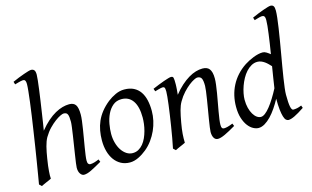

<svg xmlns="http://www.w3.org/2000/svg" viewBox="-91 -997 2065 1272"><g transform="rotate(-15 941.5 -361.0)"><path d="M473.1 -35.2Q427.7 -8.8 398.2 5.6Q368.7 20 348.1 20Q334 20 323 4.6Q312 -10.7 312 -37.1Q312 -45.9 315.2 -68.6Q318.4 -91.3 323 -121.6Q327.6 -151.9 333 -186Q338.4 -220.2 343 -251Q347.7 -281.7 350.8 -306.2Q354 -330.6 354 -341.8Q354 -360.4 352.5 -372.8Q351.1 -385.3 347.4 -393.1Q343.8 -400.9 337.2 -404.1Q330.6 -407.2 319.8 -407.2Q313.5 -407.2 297.4 -399.7Q281.2 -392.1 260.5 -376.7Q239.7 -361.3 217.5 -338.4Q195.3 -315.4 176.8 -284.2Q163.6 -260.7 154.8 -225.8Q146 -190.9 139.2 -147Q134.8 -120.1 132.3 -99.6Q129.9 -79.1 128.7 -63.2Q127.4 -47.4 127.2 -34.9Q127 -22.5 127.9 -12.2Q121.6 -8.8 112.1 -4.6Q102.5 -0.5 92.5 3.9Q82.5 8.3 73.2 12.5Q64 16.6 58.1 20L42 4.9Q46.4 -21.5 53 -60.3Q59.6 -99.1 67.1 -145.8Q74.7 -192.4 82.8 -244.1Q90.8 -295.9 98.6 -347.4Q106.4 -398.9 113.5 -448Q120.6 -497.1 125.7 -538.3Q130.9 -579.6 134 -610.6Q137.2 -641.6 137.2 -657.2Q137.2 -668.5 135.5 -675Q133.8 -681.6 131.1 -684.8Q128.4 -688 124.8 -689Q121.1 -689.9 117.2 -689.9Q112.8 -689.9 103.3 -688Q93.8 -686 84.5 -683.3Q75.2 -680.7 68.1 -678.7Q61 -676.8 61 -676.8L55.2 -695.8Q75.7 -705.1 96.4 -713.4Q117.2 -721.7 135.3 -728Q153.3 -734.4 167 -738.3Q180.7 -742.2 187 -742.2Q200.7 -742.2 208.3 -733.4Q215.8 -724.6 215.8 -702.1Q215.8 -690.4 212.9 -663.3Q210 -636.2 205.3 -601.1Q200.7 -565.9 194.8 -525.9Q189 -485.8 183.3 -448.5Q177.7 -411.1 172.9 -379.9Q168 -348.6 165 -331.1Q193.4 -366.2 221.2 -390.4Q249 -414.6 275.4 -429.2Q301.8 -443.8 325.9 -450.4Q350.1 -457 372.1 -457Q402.8 -457 416 -437.7Q429.2 -418.5 429.2 -371.1Q429.2 -354 426 -328.6Q422.9 -303.2 418.2 -273.9Q413.6 -244.6 408.2 -213.4Q402.8 -182.1 398.2 -154.1Q393.6 -126 390.4 -102.8Q387.2 -79.6 387.2 -65.9Q387.2 -49.3 393.1 -43.2Q398.9 -37.1 404.8 -37.1Q418.5 -37.1 433.1 -41.3Q447.8 -45.4 465.8 -53.2L473.1 -35.2Z M820.3 -246.1Q820.3 -320.8 793 -360.4Q765.6 -399.9 715.3 -399.9Q680.2 -399.9 656.2 -379.6Q632.3 -359.4 617.7 -328.6Q603 -297.9 596.7 -262Q590.3 -226.1 590.3 -194.8Q590.3 -162.1 598.4 -133.1Q606.4 -104 620.8 -82.3Q635.3 -60.5 654.5 -47.9Q673.8 -35.2 696.3 -35.2Q718.8 -35.2 736.6 -45.2Q754.4 -55.2 768.3 -72Q782.2 -88.9 792 -110.6Q801.8 -132.3 808.1 -155.8Q814.5 -179.2 817.4 -202.6Q820.3 -226.1 820.3 -246.1ZM890.1 -272.9Q890.1 -240.2 882.8 -206.8Q875.5 -173.3 861.3 -141.8Q847.2 -110.4 826.4 -81.8Q805.7 -53.2 778.3 -30.8Q765.6 -20.5 751.5 -11.2Q737.3 -2 722.7 5.1Q708 12.2 692.9 16.1Q677.7 20 663.1 20Q628.9 20 602.3 5.6Q575.7 -8.8 557.4 -33.9Q539.1 -59.1 529.5 -93.5Q520 -127.9 520 -168Q520 -203.1 525.9 -235.6Q531.7 -268.1 544.9 -298.3Q558.1 -328.6 580.1 -356.4Q602.1 -384.3 634.3 -410.2Q659.2 -429.7 689 -443.4Q718.8 -457 749 -457Q787.1 -457 814 -443.4Q840.8 -429.7 857.7 -405.3Q874.5 -380.9 882.3 -347.2Q890.1 -313.5 890.1 -272.9Z M1391.1 -35.2Q1346.7 -8.8 1315.7 5.6Q1284.7 20 1266.1 20Q1249 20 1239.5 4.6Q1230 -10.7 1230 -37.1Q1230 -45.9 1233.2 -68.6Q1236.3 -91.3 1241.2 -121.6Q1246.1 -151.9 1252 -186Q1257.8 -220.2 1262.7 -251Q1267.6 -281.7 1270.8 -306.2Q1273.9 -330.6 1273.9 -341.8Q1273.9 -378.9 1266.1 -393.6Q1258.3 -408.2 1236.8 -408.2Q1230.5 -408.2 1214.6 -400.4Q1198.7 -392.6 1178.7 -377Q1158.7 -361.3 1137 -337.9Q1115.2 -314.5 1097.2 -283.2Q1083.5 -259.8 1075 -227.1Q1066.4 -194.3 1058.1 -147Q1050.3 -103.5 1048.1 -72.3Q1045.9 -41 1046.9 -12.2Q1040.5 -8.8 1031 -4.6Q1021.5 -0.5 1011.5 3.9Q1001.5 8.3 992.2 12.5Q982.9 16.6 977.1 20L960.9 4.9Q967.8 -27.3 974.4 -64.9Q981 -102.5 987.1 -140.4Q993.2 -178.2 998.5 -215.1Q1003.9 -252 1007.8 -283Q1011.7 -314 1013.9 -337.2Q1016.1 -360.4 1016.1 -372.1Q1016.1 -383.3 1014.9 -389.9Q1013.7 -396.5 1011.5 -399.7Q1009.3 -402.8 1005.9 -403.8Q1002.4 -404.8 998 -404.8Q993.7 -404.8 985.1 -402.8Q976.6 -400.9 967.8 -398.4Q959 -396 952.4 -394Q945.8 -392.1 945.8 -392.1L939 -411.1Q959.5 -419.9 980.2 -428.2Q1001 -436.5 1019 -442.9Q1037.1 -449.2 1050.5 -453.1Q1064 -457 1069.8 -457Q1076.7 -457 1080.6 -454.8Q1084.5 -452.6 1086.2 -446.8Q1087.9 -440.9 1088.4 -430.2Q1088.9 -419.4 1088.9 -401.9Q1088.9 -396.5 1088.4 -387.2Q1087.9 -377.9 1087.2 -367.4Q1086.4 -356.9 1085.4 -346.9Q1084.5 -336.9 1084 -331.1Q1110.4 -364.3 1137.2 -388.2Q1164.1 -412.1 1189.9 -427.5Q1215.8 -442.9 1240 -450Q1264.2 -457 1286.1 -457Q1301.3 -457 1313.2 -452.6Q1325.2 -448.2 1333 -438.2Q1340.8 -428.2 1345 -411.9Q1349.1 -395.5 1349.1 -372.1Q1349.1 -355 1345.9 -329.6Q1342.8 -304.2 1337.9 -274.7Q1333 -245.1 1327.1 -213.9Q1321.3 -182.6 1316.4 -154.3Q1311.5 -126 1308.3 -102.8Q1305.2 -79.6 1305.2 -65.9Q1305.2 -49.3 1309.6 -43.2Q1314 -37.1 1322.8 -37.1Q1334 -37.1 1348.6 -41Q1363.3 -44.9 1383.8 -53.2L1391.1 -35.2Z M1713.4 -207Q1717.8 -236.3 1723.6 -273.7Q1729.5 -311 1736.3 -352.5Q1728 -361.3 1718.5 -370.8Q1709 -380.4 1698 -388.2Q1687 -396 1674.8 -400.9Q1662.6 -405.8 1648.9 -405.8Q1627 -405.8 1607.4 -394.8Q1587.9 -383.8 1571.5 -365.7Q1555.2 -347.7 1542.5 -324.5Q1529.8 -301.3 1521 -276.6Q1512.2 -252 1507.6 -228Q1502.9 -204.1 1502.9 -185.1Q1502.9 -153.3 1509.5 -127.9Q1516.1 -102.5 1526.9 -84.5Q1537.6 -66.4 1551.3 -56.6Q1564.9 -46.9 1579.1 -46.9Q1592.3 -46.9 1608.4 -59.1Q1624.5 -71.3 1641.8 -93Q1659.2 -114.7 1677.5 -144Q1695.8 -173.3 1713.4 -207ZM1861.3 -33.2Q1819.8 -5.4 1793.2 7.3Q1766.6 20 1750 20Q1740.7 20 1732.9 12.5Q1725.1 4.9 1719.5 -13.4Q1713.9 -31.7 1710.4 -62Q1707 -92.3 1707 -137.2Q1690.4 -106.4 1671.1 -78.1Q1651.9 -49.8 1630.9 -27.8Q1609.9 -5.9 1587.9 7.1Q1565.9 20 1544.9 20Q1528.3 20 1509.3 10Q1490.2 0 1473.9 -21.2Q1457.5 -42.5 1446.8 -75.4Q1436 -108.4 1436 -153.8Q1436 -192.4 1444.3 -228.8Q1452.6 -265.1 1469.5 -298.1Q1486.3 -331.1 1512 -359.6Q1537.6 -388.2 1572.3 -411.1Q1585.9 -419.9 1601.8 -428Q1617.7 -436 1634.3 -442.6Q1650.9 -449.2 1667.5 -453.1Q1684.1 -457 1699.2 -457Q1711.4 -457 1724.1 -449.2Q1736.8 -441.4 1749.5 -431.2Q1755.4 -466.8 1760.5 -501Q1765.6 -535.2 1769.5 -564.7Q1773.4 -594.2 1775.9 -618.2Q1778.3 -642.1 1778.3 -657.2Q1778.3 -668.5 1776.6 -675Q1774.9 -681.6 1771.7 -684.8Q1768.6 -688 1764.6 -689Q1760.7 -689.9 1756.3 -689.9Q1752 -689.9 1743.4 -688Q1734.9 -686 1726.1 -683.3Q1717.3 -680.7 1710.7 -678.7Q1704.1 -676.8 1704.1 -676.8L1698.2 -695.8Q1718.8 -705.1 1739.5 -713.4Q1760.3 -721.7 1778.1 -728Q1795.9 -734.4 1809.6 -738.3Q1823.2 -742.2 1829.1 -742.2Q1842.8 -742.2 1849.4 -733.4Q1856 -724.6 1856 -702.1Q1856 -683.1 1852.5 -652.8Q1849.1 -622.6 1843.5 -585Q1837.9 -547.4 1830.8 -504.9Q1823.7 -462.4 1816.2 -419.2Q1808.6 -376 1801.5 -334Q1794.4 -292 1788.8 -255.9Q1783.2 -219.7 1779.8 -191.2Q1776.4 -162.6 1776.4 -146Q1776.4 -89.4 1781.7 -63.7Q1787.1 -38.1 1798.3 -38.1Q1811 -38.1 1824.5 -40.8Q1837.9 -43.5 1855 -50.8L1861.3 -33.2Z"/></g></svg>

Font: GentiumAlt
Style: Italic
Weight: 400
Italic angle: -7°
Designer: J. Victor Gaultney
Version: Version 1.02; 2005; OFL release